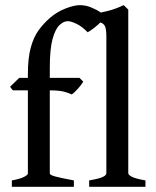

<svg xmlns="http://www.w3.org/2000/svg" viewBox="-20 -716 597 736"><path d="M379.9 -652.8Q379.9 -646 367.7 -633.1Q355.5 -620.1 340.1 -608.4Q324.7 -596.7 315.9 -592.3Q294.9 -614.3 273.7 -624.5Q252.4 -634.8 239.7 -634.8Q224.1 -634.8 208.3 -620.1Q192.4 -605.5 181.6 -566.9Q170.9 -528.3 170.9 -456.1V-417.5H284.7L299.3 -402.8Q291 -389.6 277.1 -374.3Q263.2 -358.9 254.9 -354Q244.6 -359.4 225.6 -364.5Q206.5 -369.6 170.9 -369.6V-50.8Q170.9 -45.4 190.7 -39.8Q210.4 -34.2 263.2 -24.4V0H25.4V-24.4Q56.2 -29.8 71.5 -37.6Q86.9 -45.4 86.9 -50.8V-369.6H29.3L18.6 -383.3L53.7 -417.5H86.9V-431.6Q86.9 -493.7 97.9 -533.7Q108.9 -573.7 127.9 -599.9Q147 -626 170.9 -647Q198.7 -670.9 231.7 -683.6Q264.6 -696.3 286.1 -696.3Q308.1 -696.3 329.6 -687.5Q351.1 -678.7 365.5 -668.5Q379.9 -658.2 379.9 -652.8ZM321.8 0V-24.4Q360.8 -31.2 374.3 -37.8Q387.7 -44.4 387.7 -51.8V-576.7Q387.7 -603 382.8 -614.5Q377.9 -626 364.7 -629.9Q351.6 -633.8 326.2 -636.7V-660.2Q363.8 -666.5 393.6 -674.1Q423.3 -681.6 454.1 -696.3L471.7 -679.2V-51.8Q471.7 -45.4 486.1 -38.1Q500.5 -30.8 537.6 -24.4V0Z"/></svg>

Font: Dai Banna SIL
Style: Regular
Weight: 400
Designer: Victor Gaultney
Foundry: SIL International
Version: Version 4.000